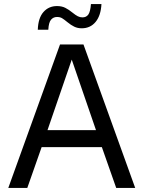

<svg xmlns="http://www.w3.org/2000/svg" viewBox="-20 -930 710 950"><path d="M21 0 277 -710H393L649 0H555L484 -202H186L115 0ZM215 -286H455L335 -635ZM384 -790Q364 -790 347.5 -798Q331 -806 314 -820Q297 -834 287 -840Q277 -846 262 -846Q244 -846 232.5 -832.5Q221 -819 219 -783H167Q169 -841 195 -870.5Q221 -900 262 -900Q286 -900 303.5 -891Q321 -882 338 -868Q354 -855 365 -849.5Q376 -844 388 -844Q407 -844 417 -858Q427 -872 430 -910H482Q479 -853 453 -821.5Q427 -790 384 -790Z"/></svg>

Font: Geist
Style: Regular
Weight: 400
Designer: Basement.studio, Andrés Briganti, Mateo Zaragoza
Foundry: Basement.studio, Vercel, Andrés Briganti, Guido Ferreyra, Mateo Zaragoza
Version: Version 1.401